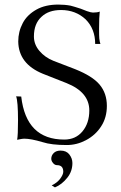

<svg xmlns="http://www.w3.org/2000/svg" viewBox="-20 -627 532 843"><path d="M73.2 -203.1Q94.7 -14.2 262.2 -14.2Q312 -14.2 341.8 -49.8Q372.1 -85.9 372.1 -142.1Q372.1 -222.2 272 -262.2L168 -303.2Q61.5 -346.7 60.1 -444.8Q60.1 -488.3 80.1 -525.9Q99.1 -562 140.1 -585Q179.2 -606.9 235.8 -606.9Q264.6 -606.9 290 -602.1Q305.7 -598.1 334 -588.9Q341.3 -586.4 361.8 -578.1Q379.9 -571.8 388.2 -571.8Q407.7 -571.8 418 -576.2Q415 -551.8 415 -501Q415 -466.8 416 -458Q418 -440.9 420.9 -434.1H397.9Q397.9 -500 356 -542Q312 -583 248 -583Q193.4 -583 162.1 -553.2Q128.9 -522.9 128.9 -466.8Q128.9 -432.1 152.8 -403.8Q177.7 -374.5 214.8 -359.9L310.1 -323.2Q385.7 -293 417 -255.9Q449.2 -217.8 449.2 -162.1Q449.2 -110.4 423.8 -71.8Q399.4 -33.7 356.9 -11.2Q316.9 9.8 272.9 9.8Q205.6 9.8 167 -2.9Q115.7 -18.1 86.9 -18.1Q79.6 -18.1 69.8 -16.1Q61 -14.6 55.2 -13.2Q59.1 -32.2 59.1 -99.1Q59.1 -181.6 50.8 -204.1ZM207 187Q229.5 176.3 243.2 159.2Q257.8 139.6 257.8 127Q257.8 98.1 230 98.1Q220.7 98.1 212.9 88.9Q205.1 79.6 205.1 69.8Q205.1 55.7 215.8 44.9Q226.6 34.2 246.1 34.2Q271 34.2 284.2 50.8Q297.9 68.4 297.9 88.9Q297.9 125 275.9 152.8Q252 183.1 221.2 195.8Z"/></svg>

Font: Unna Light
Style: Regular
Weight: 300
Designer: Jorge de Buen Unna
Foundry: Omnibus-Type
Version: Version 2.007;PS 002.007;hotconv 1.0.88;makeotf.lib2.5.64775